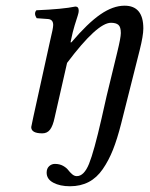

<svg xmlns="http://www.w3.org/2000/svg" viewBox="-20 -459 529 675"><path d="M336.9 -42 355 -122.1 392.1 -274.9Q404.8 -326.7 404.8 -342.8Q404.8 -364.3 396.2 -371.6Q387.7 -378.9 370.1 -378.9Q321.8 -378.9 215.8 -237.8L171.9 -44.9Q166 -16.6 156 -3.4Q146 9.8 128.9 9.8Q89.8 9.8 89.8 -12.2Q89.8 -14.6 97.2 -47.9L155.8 -314Q167 -359.9 167 -371.1Q167 -390.6 148.9 -392.1L108.9 -395Q98.1 -411.6 107.9 -422.9Q201.2 -426.8 245.1 -436Q256.8 -436 256.8 -420.9Q256.8 -415 253.2 -403.8Q249.5 -392.6 242.4 -369.6Q235.4 -346.7 230 -319.8L228 -310.1H231Q288.6 -377.9 333 -408.4Q377.4 -439 418 -439Q483.9 -439 483.9 -358.9Q483.9 -334 471.2 -283.2L405.8 -23.9Q392.1 29.8 377.2 67.4Q362.3 105 341.3 135.5Q320.3 166 291.7 180.9Q263.2 195.8 226.1 195.8Q190.9 195.8 167.5 183.3Q144 170.9 144 147.9Q144 133.3 152.8 125.2Q161.6 117.2 172.9 117.2Q189.5 117.2 201.7 124Q213.9 130.9 219.7 138.7Q225.6 146.5 233.4 153.3Q241.2 160.2 250 160.2Q275.4 160.2 293 116.9Q310.5 73.7 336.9 -42Z"/></svg>

Font: Common Serif
Style: Italic
Weight: 400
Italic angle: -12°
Designer: Philipp H. Poll, Khaled Hosny
Foundry: Stefan Peev, Context Ltd.
Version: Version 1.026